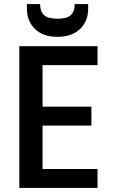

<svg xmlns="http://www.w3.org/2000/svg" viewBox="-20 -923 564 943"><path d="M189 -603V-399H429V-306H189V-93H459V0H75V-696H459V-603ZM413 -881Q413 -818 372.5 -780Q332 -742 262 -742Q192 -742 152 -780.5Q112 -819 112 -882V-903H177Q177 -867 196 -849Q215 -831 262 -831Q309 -831 328 -849Q347 -867 347 -903H413Z"/></svg>

Font: MSTAGE Medium
Style: Regular
Weight: 500
Designer: Ninad Kale (Devanagari), Jonny Pinhorn (Latin)
Foundry: Indian Type Foundry
Version: 4.004